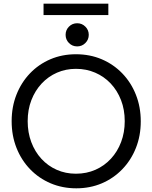

<svg xmlns="http://www.w3.org/2000/svg" viewBox="-20 -1025 836 1053"><path d="M398.4 7.8Q322.8 7.8 258.1 -19.5Q193.4 -46.9 145.3 -96.7Q97.2 -146.5 70.6 -213.6Q43.9 -280.8 43.9 -360.4Q43.9 -439 70.3 -505.9Q96.7 -572.8 144.3 -622.6Q191.9 -672.4 256.3 -700Q320.8 -727.5 396.5 -727.5Q473.1 -727.5 537.8 -700Q602.5 -672.4 650.6 -622.6Q698.7 -572.8 725.3 -505.6Q752 -438.5 752 -359.4Q752 -280.3 725.3 -213.4Q698.7 -146.5 650.6 -96.7Q602.5 -46.9 538.3 -19.5Q474.1 7.8 398.4 7.8ZM396.5 -72.3Q454.6 -72.3 503.7 -94Q552.7 -115.7 588.6 -154.8Q624.5 -193.8 644.3 -246.3Q664.1 -298.8 664.1 -360.4Q664.1 -423.3 643.8 -475.8Q623.5 -528.3 587.2 -566.9Q550.8 -605.5 502 -626.5Q453.1 -647.5 396.5 -647.5Q340.8 -647.5 292.7 -626.5Q244.6 -605.5 208.5 -566.9Q172.4 -528.3 152.1 -475.8Q131.8 -423.3 131.8 -360.4Q131.8 -298.3 151.6 -245.6Q171.4 -192.9 207 -154.1Q242.7 -115.2 291 -93.8Q339.4 -72.3 396.5 -72.3ZM403.3 -770.5Q376.5 -770.5 358.2 -789.1Q339.8 -807.6 339.8 -834Q339.8 -860.4 358.2 -878.9Q376.5 -897.5 403.3 -897.5Q429.7 -897.5 448.2 -878.9Q466.8 -860.4 466.8 -834Q466.8 -807.6 448.2 -789.1Q429.7 -770.5 403.3 -770.5ZM218.8 -942.4V-1004.9H574.2V-942.4Z"/></svg>

Font: Reddit Sans
Style: Regular
Weight: 400
Designer: Stephen Hutchings
Foundry: Reddit
Version: Version 1.014